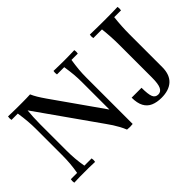

<svg xmlns="http://www.w3.org/2000/svg" viewBox="-100 -1064 1442 1442"><g transform="rotate(-45 621.0 -343.5)"><path d="M607 0Q596 -27 583 -51Q570 -75 555.5 -97.5Q541 -120 525 -142L181 -630L150 -700Q172 -700 195 -700Q218 -700 239.5 -700.5Q261 -701 279 -702Q290 -677 305 -652Q320 -627 345 -591L620 -200L667 0Q649 2 637 2Q625 2 607 0ZM45 2Q41 -17 45 -35H112Q120 -80 123.5 -122.5Q127 -165 127 -210V-490Q127 -528 123.5 -570.5Q120 -613 112 -665H45Q41 -684 45 -702Q80 -701 106 -700.5Q132 -700 150 -700L181 -630Q178 -600 176 -564Q174 -528 174 -490V-210Q174 -165 177.5 -122.5Q181 -80 189 -35H266Q270 -17 266 2Q232 0 200.5 0Q169 0 150 0Q132 0 106 0Q80 0 45 2ZM667 0 620 -200V-490Q620 -535 616.5 -574Q613 -613 605 -665H528Q524 -684 528 -702Q563 -701 594.5 -700.5Q626 -700 645 -700Q662 -700 688.5 -700.5Q715 -701 749 -702Q753 -684 749 -665H682Q674 -613 670.5 -574Q667 -535 667 -490ZM960 15Q911 15 875 -0.5Q839 -16 820 -51.5Q801 -87 801 -145H906Q906 -76 917.5 -48Q929 -20 960 -20Q988 -20 1002 -48Q1016 -76 1016 -145V-490Q1016 -535 1013.5 -577.5Q1011 -620 1006 -665H914Q910 -684 914 -702Q964 -701 1000.5 -700.5Q1037 -700 1071 -700Q1106 -700 1140 -700.5Q1174 -701 1208 -702Q1212 -684 1208 -665H1136Q1131 -620 1128.5 -577.5Q1126 -535 1126 -490V-145Q1126 -104 1114.5 -73.5Q1103 -43 1081 -23.5Q1059 -4 1028.5 5.5Q998 15 960 15Z"/></g></svg>

Font: Poltawski Nowy
Style: Regular
Weight: 400
Designer: Adam Pótawski, Mateusz Machalski, Borys Kosmynka, Ania Wieluska
Foundry: Capitalics.wtf
Version: Version 1.001;gftools[0.9.25]